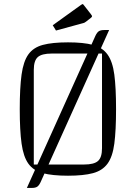

<svg xmlns="http://www.w3.org/2000/svg" viewBox="-20 -848 668 943"><path d="M77 -312Q77 -417 86 -482Q95 -547 119.5 -581Q144 -615 190.5 -627.5Q237 -640 314 -640Q390 -640 436.5 -627.5Q483 -615 508 -580.5Q533 -546 541.5 -481.5Q550 -417 550 -312Q550 -207 541.5 -142.5Q533 -78 508 -44Q483 -10 436.5 2.5Q390 15 314 15Q237 15 190.5 2.5Q144 -10 119.5 -44Q95 -78 86 -142.5Q77 -207 77 -312ZM146 -40H393Q442 -40 461.5 -57.5Q481 -75 481 -120V-585H234Q185 -585 165.5 -567.5Q146 -550 146 -505ZM179 47.5Q171 64 162 69.5Q153 75 136 75H112L449 -673Q457 -689.5 466 -695Q475 -700.5 492 -700.5H516ZM255 -698 239 -724 378 -824Q384 -828 385 -828Q388 -828 390 -825L426 -779Q432 -771 432 -769Q432 -764 426 -760L403 -742Q399 -739 395.5 -737Q392 -735 383 -733Z"/></svg>

Font: Changa ExtraLight
Style: Regular
Weight: 250
Designer: Eduardo Rodriguez Tunni
Foundry: Eduardo Rodriguez Tunni
Version: Version 3.002; ttfautohint (v1.8.2)